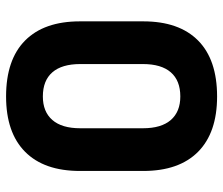

<svg xmlns="http://www.w3.org/2000/svg" viewBox="-70 -636 717 616"><g transform="rotate(-90 288.0 -327.5)"><path d="M287 11Q171 11 109.5 -50Q48 -111 48 -226V-429Q48 -544 109.5 -605Q171 -666 287 -666Q405 -666 466.5 -605Q528 -544 528 -429V-226Q528 -111 466.5 -50Q405 11 287 11ZM287 -107Q338 -107 364.5 -137.5Q391 -168 391 -227V-428Q391 -487 364.5 -517.5Q338 -548 287 -548Q238 -548 211.5 -517.5Q185 -487 185 -428V-227Q185 -168 211.5 -137.5Q238 -107 287 -107Z"/></g></svg>

Font: Sofia Sans Semi Condensed ExtraBold
Style: Regular
Weight: 800
Designer: Botio Nikoltchev, Ani Petrova
Foundry: lettersoup
Version: Version 4.100